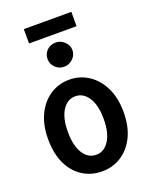

<svg xmlns="http://www.w3.org/2000/svg" viewBox="-149 -868 748 957"><g transform="rotate(-20 225.0 -390.0)"><path d="M225 10Q168 10 122.5 -18.5Q77 -47 51 -101.5Q25 -156 25 -232Q25 -307 51 -361.5Q77 -416 122.5 -446Q168 -476 225 -476Q281 -476 326.5 -446Q372 -416 398.5 -361.5Q425 -307 425 -232Q425 -156 398.5 -102Q372 -48 326.5 -19Q281 10 225 10ZM225 -78Q267 -78 293.5 -119Q320 -160 320 -233Q320 -307 293.5 -347.5Q267 -388 225 -388Q183 -388 156.5 -347.5Q130 -307 130 -233Q130 -160 156 -119Q182 -78 225 -78ZM225 -545Q197 -545 178 -564Q159 -583 159 -609Q159 -636 177.5 -654.5Q196 -673 225 -673Q251 -673 271 -654Q291 -635 291 -609Q291 -583 271 -564Q251 -545 225 -545ZM99 -714V-790H351V-714Z"/></g></svg>

Font: Inconsolata SemiCondensed Bold
Style: Regular
Weight: 700
Width: 4
Monospace: yes
Designer: Raph Levien, Cyreal, Brenton Simpson
Foundry: Raph Levien, Cyreal, Google
Version: Version 3.001; ttfautohint (v1.8.2.53-6de2)